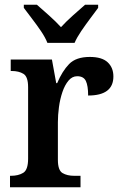

<svg xmlns="http://www.w3.org/2000/svg" viewBox="-20 -786 510 806"><path d="M22 0V-48H26Q57 -48 77.5 -60.5Q98 -73 98 -120V-420Q98 -464 78.5 -476Q59 -488 29 -488H25V-536H198L216 -437H220Q241 -487 270 -517Q299 -547 357 -547Q408 -547 432 -524.5Q456 -502 456 -465Q456 -385 350 -385Q350 -426 340.5 -446Q331 -466 304 -466Q283 -466 267.5 -447.5Q252 -429 242 -399.5Q232 -370 227.5 -336.5Q223 -303 223 -273V-115Q223 -71 242.5 -59.5Q262 -48 291 -48H318V0ZM179 -606Q170 -629 152 -655.5Q134 -682 114 -708Q94 -734 80 -753V-766H135Q157 -747 186 -721Q215 -695 236 -672Q257 -695 286 -721Q315 -747 337 -766H392V-753Q378 -734 358.5 -708Q339 -682 321 -655.5Q303 -629 293 -606Z"/></svg>

Font: Noto Serif Hebrew SemiCondensed SemiBold
Style: Regular
Weight: 600
Width: 4
Designer: Monotype Design Team
Foundry: Monotype Imaging Inc.
Version: Version 2.004; ttfautohint (v1.8.4.7-5d5b)